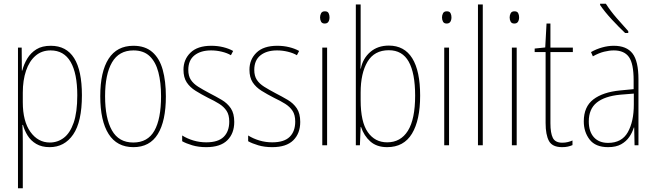

<svg xmlns="http://www.w3.org/2000/svg" viewBox="-20 -877 3539 1036"><path d="M254 -630Q422 -630 422 -363Q422 -220 375 -151.5Q328 -83 248 -83Q205 -83 175.5 -100.5Q146 -118 129 -145.5Q112 -173 104 -203H101Q103 -169 103 -114V139H77V-620H97L98 -496H100Q109 -531 127.5 -561.5Q146 -592 176.5 -611Q207 -630 254 -630ZM253 -605Q205 -605 171.5 -576Q138 -547 120.5 -495.5Q103 -444 103 -377V-325Q103 -223 144 -165.5Q185 -108 249 -108Q291 -108 324.5 -133.5Q358 -159 377.5 -215Q397 -271 397 -363Q397 -481 361 -543Q325 -605 253 -605Z M875 -357Q875 -224 831.5 -153.5Q788 -83 700 -83Q611 -83 566 -154Q521 -225 521 -358Q521 -490 566 -560Q611 -630 700 -630Q763 -630 802 -596Q841 -562 858 -500.5Q875 -439 875 -357ZM547 -358Q547 -239 584 -173.5Q621 -108 699 -108Q777 -108 813 -171.5Q849 -235 849 -358Q849 -432 834.5 -487.5Q820 -543 787.5 -574Q755 -605 700 -605Q622 -605 584.5 -540.5Q547 -476 547 -358Z M1244 -219Q1244 -157 1206.5 -120Q1169 -83 1093 -83Q1051 -83 1017.5 -93Q984 -103 963 -115V-146Q990 -129 1023.5 -119Q1057 -109 1093 -109Q1157 -109 1187 -138.5Q1217 -168 1217 -221Q1217 -257 1202.5 -279Q1188 -301 1162.5 -317Q1137 -333 1103 -349Q1066 -368 1035.5 -387Q1005 -406 987.5 -432.5Q970 -459 970 -501Q970 -556 1008 -593Q1046 -630 1120 -630Q1154 -630 1184.5 -622.5Q1215 -615 1238 -602L1226 -579Q1206 -591 1177 -598Q1148 -605 1119 -605Q1063 -605 1029.5 -578.5Q996 -552 996 -500Q996 -467 1010 -446Q1024 -425 1049.5 -409Q1075 -393 1109 -375Q1146 -356 1176.5 -338Q1207 -320 1225.5 -292.5Q1244 -265 1244 -219Z M1600 -219Q1600 -157 1562.5 -120Q1525 -83 1449 -83Q1407 -83 1373.5 -93Q1340 -103 1319 -115V-146Q1346 -129 1379.5 -119Q1413 -109 1449 -109Q1513 -109 1543 -138.5Q1573 -168 1573 -221Q1573 -257 1558.5 -279Q1544 -301 1518.5 -317Q1493 -333 1459 -349Q1422 -368 1391.5 -387Q1361 -406 1343.5 -432.5Q1326 -459 1326 -501Q1326 -556 1364 -593Q1402 -630 1476 -630Q1510 -630 1540.5 -622.5Q1571 -615 1594 -602L1582 -579Q1562 -591 1533 -598Q1504 -605 1475 -605Q1419 -605 1385.5 -578.5Q1352 -552 1352 -500Q1352 -467 1366 -446Q1380 -425 1405.5 -409Q1431 -393 1465 -375Q1502 -356 1532.5 -338Q1563 -320 1581.5 -292.5Q1600 -265 1600 -219Z M1733 -816Q1748 -816 1753 -806Q1758 -796 1758 -784Q1758 -769 1752 -759.5Q1746 -750 1732 -750Q1718 -750 1712.5 -760Q1707 -770 1707 -783Q1707 -795 1712.5 -805.5Q1718 -816 1733 -816ZM1745 -620V-93H1719V-620Z M1926 -587Q1926 -568 1926 -546Q1926 -524 1925 -507H1927Q1938 -562 1978 -596.5Q2018 -631 2078 -631Q2162 -631 2204.5 -562.5Q2247 -494 2247 -361Q2247 -229 2203 -156Q2159 -83 2069 -83Q2013 -83 1978.5 -113.5Q1944 -144 1928 -192H1926L1922 -93H1900V-853H1926ZM2078 -606Q2000 -606 1963 -544Q1926 -482 1926 -378V-336Q1926 -219 1964.5 -164Q2003 -109 2069 -109Q2142 -109 2181 -171.5Q2220 -234 2220 -361Q2220 -482 2185.5 -544Q2151 -606 2078 -606Z M2391 -816Q2406 -816 2411 -806Q2416 -796 2416 -784Q2416 -769 2410 -759.5Q2404 -750 2390 -750Q2376 -750 2370.5 -760Q2365 -770 2365 -783Q2365 -795 2370.5 -805.5Q2376 -816 2391 -816ZM2403 -620V-93H2377V-620Z M2585 -93H2559V-853H2585Z M2756 -816Q2771 -816 2776 -806Q2781 -796 2781 -784Q2781 -769 2775 -759.5Q2769 -750 2755 -750Q2741 -750 2735.5 -760Q2730 -770 2730 -783Q2730 -795 2735.5 -805.5Q2741 -816 2756 -816ZM2768 -620V-93H2742V-620Z M3014 -107Q3030 -107 3044 -110.5Q3058 -114 3069 -119V-94Q3057 -89 3044 -86Q3031 -83 3013 -83Q2960 -83 2942 -116.5Q2924 -150 2924 -213V-596H2865V-615L2922 -621L2929 -750H2950V-620H3071V-596H2950V-212Q2950 -159 2963 -133Q2976 -107 3014 -107Z M3292 -630Q3361 -630 3393 -588.5Q3425 -547 3425 -449V-93H3404L3402 -189H3400Q3392 -162 3375.5 -138Q3359 -114 3331.5 -98.5Q3304 -83 3261 -83Q3193 -83 3161.5 -124Q3130 -165 3130 -222Q3130 -301 3181.5 -340.5Q3233 -380 3326 -389L3399 -396V-444Q3399 -534 3373.5 -569.5Q3348 -605 3292 -605Q3268 -605 3239.5 -598Q3211 -591 3179 -573L3169 -596Q3197 -612 3229 -621Q3261 -630 3292 -630ZM3326 -366Q3243 -358 3200 -323.5Q3157 -289 3157 -222Q3157 -167 3184.5 -136.5Q3212 -106 3261 -106Q3335 -106 3367.5 -163.5Q3400 -221 3400 -313V-372ZM3249 -857Q3274 -818 3307 -780Q3340 -742 3370 -709V-699H3353Q3321 -729 3282 -771Q3243 -813 3218 -850V-857Z"/></svg>

Font: Noto Sans Telugu UI Condensed Thin
Style: Regular
Weight: 100
Width: 3
Designer: Jelle Bosma - Monotype Design Team
Foundry: Monotype Imaging Inc.
Version: Version 2.005; ttfautohint (v1.8.4.7-5d5b)